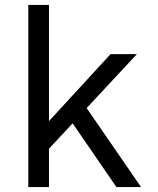

<svg xmlns="http://www.w3.org/2000/svg" viewBox="-20 -760 640 780"><path d="M95 0H179V-156L275 -259L453 0H553L332 -321L536 -540H429L179 -268V-740H95Z"/></svg>

Font: CommitMonoNiceRocks
Style: Regular
Weight: 400
Monospace: yes
Designer: Eigil Nikolajsen
Foundry: Eigil Nikolajsen
Version: Version 1.143